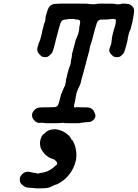

<svg xmlns="http://www.w3.org/2000/svg" viewBox="-20 -659 761 1061"><path d="M272 56Q279 55 287 55Q302 57 316 62Q325 65 333.5 70Q342 75 350 81Q367 95 370 103Q375 114 378 114Q380 114 387 128Q396 147 399 166Q406 200 398 233Q392 255 384 271Q367 306 336 333Q321 345 302 356Q297 359 290 361Q287 361 282 363.5Q277 366 274.5 367Q272 368 266 371Q252 379 235 380Q228 380 225 381Q217 382 195.5 382Q174 382 163 380Q151 379 137 378Q129 378 120 374Q113 371 107 366Q96 358 92 348Q88 338 90 324Q92 314 103 303Q117 290 133 290Q141 290 149 292Q167 297 178 297Q180 297 181 298Q184 300 191 300Q198 300 198 298Q199 297 200 297Q206 297 221 294Q244 289 266 274Q276 267 285 258Q291 252 292 252Q294 252 296 249Q297 246 295 239Q293 234 287 229Q282 226 282 225Q282 223 274 220Q272 220 268 218Q264 216 262 216Q257 215 245 207Q231 197 227 192Q220 184 215 177Q208 167 204.5 156.5Q201 146 201 133Q201 121 204 111Q207 101 212 92Q219 82 220 82Q221 82 224.5 79.5Q228 77 231 74Q234 71 234 70.5Q234 70 237 68Q253 58 272 56ZM314 -639Q349 -639 408 -639Q467 -639 468 -638Q468 -637 483 -636Q499 -635 505 -636Q516 -637 516 -638Q516 -639 540 -639Q612 -639 614 -638Q614 -637 614 -637Q614 -637 620 -636Q636 -634 639 -636Q640 -636 645 -636L651 -638Q652 -639 654 -639Q656 -639 659 -639Q662 -639 668 -639Q686 -638 690 -637Q701 -634 710 -625Q721 -615 721 -600Q721 -586 715 -556Q713 -550 713 -545Q713 -540 710.5 -532Q708 -524 707 -520Q706 -515 702 -499Q700 -494 698 -490.5Q696 -487 694.5 -482Q693 -477 691 -469.5Q689 -462 688 -457Q687 -452 686.5 -449.5Q686 -447 686 -444Q686 -438 675 -398Q669 -377 666 -370.5Q663 -364 655 -356Q647 -347 637 -344Q633 -343 626.5 -343Q620 -343 615 -344Q607 -346 599 -354Q586 -366 584 -378Q583 -382 583.5 -382.5Q584 -383 585 -388Q586 -393 586 -394Q588 -395 588 -399Q588 -399 589 -401Q590 -403 590 -403.5Q590 -404 591 -407Q594 -413 595 -418Q595 -423 595.5 -424.5Q596 -426 596.5 -430Q597 -434 597 -436.5Q597 -439 598 -443Q600 -449 598 -450Q598 -450 604 -474Q606 -481 608 -490Q611 -501 617 -520Q622 -539 619 -543Q619 -544 619.5 -544Q620 -544 621 -546Q621 -550 619 -551Q609 -556 599 -554Q598 -554 592.5 -553.5Q587 -553 585 -553Q582 -551 558 -551Q536 -551 533 -550Q527 -548 521 -543Q516 -538 508 -509Q505 -498 504 -495Q498 -472 491 -446Q484 -420 482 -415Q480 -412 477 -400Q476 -397 475.5 -391.5Q475 -386 474 -382.5Q473 -379 470.5 -368.5Q468 -358 465 -348.5Q462 -339 460 -331Q452 -296 447 -282Q446 -277 444.5 -271Q443 -265 441 -258Q439 -251 437.5 -245.5Q436 -240 435 -237Q434 -234 431.5 -224.5Q429 -215 428.5 -212.5Q428 -210 426 -201.5Q424 -193 422 -190Q420 -187 417 -179Q413 -170 408 -159Q406 -154 405 -151Q402 -144 401 -135Q400 -130 399.5 -127Q399 -124 398 -119Q396 -102 391 -86Q388 -72 389 -69Q389 -66 394 -65Q400 -64 400 -67Q400 -68 402 -67Q404 -66 432 -66Q468 -66 475 -64Q481 -62 486 -58Q496 -51 496 -50Q496 -49 498 -45Q503 -37 505 -30Q506 -26 506.5 -25.5Q507 -25 507.5 -21.5Q508 -18 507 -14Q504 -5 500 0Q494 7 485 12Q478 15 466 16Q451 16 442 18Q437 18 431.5 19Q426 20 424 20.5Q422 21 421 21.5Q420 22 380 22Q333 22 331 20Q329 19 324 20Q317 22 272 22Q227 22 226 21Q221 20 212 19Q204 19 201 20Q187 22 173 10Q167 4 166 2Q157 -9 157 -22Q157 -38 170 -51Q180 -61 191 -64Q197 -66 245 -66Q285 -66 290 -69Q292 -70 296 -73Q300 -77 302.5 -82.5Q305 -88 311 -112Q314 -122 315.5 -129Q317 -136 318.5 -140Q320 -144 320 -144Q322 -144 323 -150Q324 -153 325.5 -156Q327 -159 327.5 -160.5Q328 -162 328 -162.5Q328 -163 330 -167Q332 -171 333 -173.5Q334 -176 334 -176.5Q334 -177 335 -178Q338 -181 341 -192Q342 -197 344 -210Q344 -215 345 -219.5Q346 -224 347 -227Q348 -230 349.5 -237Q351 -244 351 -245Q351 -245 352.5 -251Q354 -257 356 -263.5Q358 -270 358 -271Q359 -273 360.5 -279Q362 -285 363 -286Q364 -287 365 -291Q367 -299 369 -303Q371 -308 373 -329Q374 -331 374 -331.5Q374 -332 375 -335Q376 -347 377 -349Q377 -351 377.5 -354Q378 -357 377 -357Q377 -358 388 -398Q391 -412 394 -421Q399 -444 401 -444Q402 -444 405 -454Q405 -456 405.5 -456Q406 -456 407 -459Q408 -462 409.5 -464.5Q411 -467 411 -468Q411 -469 411 -469Q411 -469 412.5 -473Q414 -477 415 -483Q416 -489 417 -494Q418 -499 417.5 -499.5Q417 -500 418 -503.5Q419 -507 418.5 -510Q418 -513 421 -521Q425 -539 421 -545Q417 -551 404 -551Q397 -552 396 -552Q388 -556 372 -554Q368 -554 364 -554Q354 -554 353 -552Q353 -552 344 -551.5Q335 -551 333 -550Q326 -548 321 -543Q315 -537 310 -517Q306 -504 305 -500.5Q304 -497 302 -489Q300 -481 298.5 -475Q297 -469 294 -459Q291 -449 289 -441Q287 -433 286 -427Q279 -403 277 -393Q272 -375 268 -368Q265 -363 255 -354Q246 -346 240 -344Q236 -343 229 -343Q222 -343 219 -344Q208 -347 207 -350Q206 -352 198 -359Q188 -368 186 -383Q185 -394 193 -417L196 -424Q198 -428 198 -429Q199 -430 203 -443Q205 -451 207 -458Q209 -465 209.5 -467.5Q210 -470 211.5 -476.5Q213 -483 213 -485Q213 -487 223 -525Q225 -532 226 -533Q230 -539 230 -548Q231 -551 231.5 -554.5Q232 -558 231.5 -560Q231 -562 233.5 -572Q236 -582 239 -590Q244 -609 250 -618Q260 -632 274 -636Q280 -638 314 -639Z"/></svg>

Font: TT2020 Style E
Style: Italic
Weight: 400
Italic angle: -15°
Version: Version 0.2.000